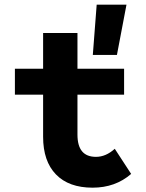

<svg xmlns="http://www.w3.org/2000/svg" viewBox="-20 -808 640 844"><path d="M387 17Q282.5 17 226 -41.2Q169.5 -99.5 169.5 -206.5V-663H320.5V-216.5Q320.5 -167 340.8 -142.8Q361 -118.5 402 -118.5Q445.5 -118.5 484.5 -154L556.5 -43.5Q487 17 387 17ZM45.5 -392V-506H525.5V-392ZM388 -566.5 405 -787.5H536L494 -566.5Z"/></svg>

Font: Google Sans Code
Style: Regular
Weight: 400
Monospace: yes
Designer: Google Sans Code Authors
Foundry: Google LLC
Version: Version 6.000